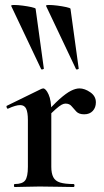

<svg xmlns="http://www.w3.org/2000/svg" viewBox="-20 -751 419 771"><path d="M285 -474 165 -727Q163 -731 177 -731Q191 -731 210.5 -728.5Q230 -726 246 -722.5Q262 -719 263 -716L296 -476Q297 -474 291.5 -472.5Q286 -471 285 -474ZM145 -474 25 -727Q23 -731 37 -731Q51 -731 70.5 -728.5Q90 -726 106 -722.5Q122 -719 123 -716L156 -476Q157 -474 151.5 -472.5Q146 -471 145 -474ZM161 -271 153 -284Q192 -329 219 -353Q246 -377 265 -386.5Q284 -396 299 -396Q320 -396 342.5 -380.5Q365 -365 365 -340Q365 -319 352.5 -305.5Q340 -292 318 -292Q297 -292 286.5 -303Q276 -314 267.5 -324.5Q259 -335 243 -335Q236 -335 227.5 -330.5Q219 -326 203.5 -312.5Q188 -299 161 -271ZM39 0Q36 0 36 -6Q36 -12 39 -12Q70 -12 81 -26.5Q92 -41 92 -81V-269Q92 -300 85 -314.5Q78 -329 61 -329Q52 -329 40 -325.5Q28 -322 13 -315Q9 -313 7 -319Q5 -325 7 -326L146 -394Q152 -396 153 -396Q164 -396 175 -372Q186 -348 186 -303V-81Q186 -55 194 -39.5Q202 -24 221.5 -18Q241 -12 275 -12Q279 -12 279 -6Q279 0 275 0Q248 0 213.5 -1Q179 -2 139 -2Q111 -2 85 -1Q59 0 39 0Z"/></svg>

Font: Cormorant Light
Style: Regular
Weight: 300
Designer: Christian Thalmann (Catharsis Fonts)
Foundry: Catharsis Fonts
Version: Version 4.000